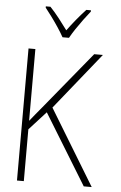

<svg xmlns="http://www.w3.org/2000/svg" viewBox="-62 -991 654 1034"><g transform="rotate(5 265.0 -474.0)"><path d="M70 0V-714H107V-326Q123 -346 137 -363Q151 -380 171 -404L425 -714H472L226 -408L474 0H431L198 -380L107 -280V0ZM247 -790Q235 -812 216.5 -840Q198 -868 178.5 -894.5Q159 -921 143 -941V-948H168Q192 -923 217.5 -890.5Q243 -858 264 -829Q286 -859 310.5 -889Q335 -919 362 -948H387V-941Q370 -920 350 -893Q330 -866 312 -839Q294 -812 282 -790Z"/></g></svg>

Font: Noto Sans Mono Condensed ExtraLight
Style: Regular
Weight: 200
Width: 3
Designer: Monotype Design Team
Foundry: Monotype Imaging Inc.
Version: Version 2.014; ttfautohint (v1.8.4.7-5d5b)